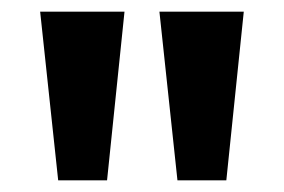

<svg xmlns="http://www.w3.org/2000/svg" viewBox="-20 -725 488 330"><path d="M80 -415 49 -705H194L164 -415ZM285 -415 254 -705H399L369 -415Z"/></svg>

Font: Mulish ExtraLight
Style: Regular
Weight: 200
Designer: Vernon Adams
Foundry: Vernon Adams
Version: Version 3.603